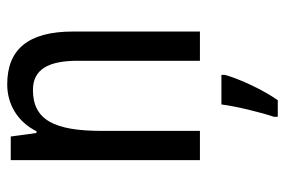

<svg xmlns="http://www.w3.org/2000/svg" viewBox="-152 -436 808 545"><g transform="rotate(-90 252.5 -163.0)"><path d="M286 -547C230 -547 180 -518 153 -464H148L138 -537H71V0H154V-279C154 -413 185 -474 270 -474C328 -474 353 -431 353 -347V0H436V-360C436 -488 385 -547 286 -547ZM313 71V61H229C224 102 206 175 194 210V221H241C270 180 300 116 313 71Z"/></g></svg>

Font: Noto Sans Arabic UI Cn
Style: Regular
Weight: 400
Width: 3
Designer: Monotype Design Team, Nadine Chahine and Nizar Qandah
Foundry: Monotype Imaging Inc.
Version: Version 2.010